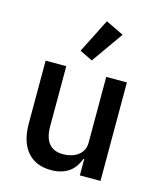

<svg xmlns="http://www.w3.org/2000/svg" viewBox="-119 -881 818 979"><g transform="rotate(15 290.0 -391.5)"><path d="M393 -86H389Q382 -67 370.5 -49Q359 -31 341.5 -17.5Q324 -4 299.5 4Q275 12 243 12Q162 12 117.5 -40Q73 -92 73 -189V-520H182V-203Q182 -82 282 -82Q303 -82 323 -87.5Q343 -93 358.5 -104Q374 -115 383.5 -132Q393 -149 393 -172V-520H502V0H393ZM300 -582 232 -615 323 -795 418 -749Z"/></g></svg>

Font: IBM Plex Sans Arabic Medium
Style: Regular
Weight: 500
Designer: Mike Abbink, Paul van der Laan, Pieter van Rosmalen, Wael Morcos, Khajak Apelian
Foundry: Bold Monday
Version: Version 1.1